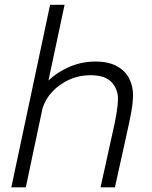

<svg xmlns="http://www.w3.org/2000/svg" viewBox="-20 -802 650 822"><path d="M28.5 0 194.5 -781.5H256.5L187.5 -457.5Q226 -494 278.2 -516.2Q330.5 -538.5 388.5 -538.5Q444.5 -538.5 480.2 -518.8Q516 -499 532.8 -466.5Q549.5 -434 549.5 -395.5Q549.5 -364 542.2 -323.5Q535 -283 521 -221.5L472 0H410.5L460.5 -227Q472 -276 478.5 -314.5Q485 -353 485 -380Q485 -420 457.8 -450Q430.5 -480 366.5 -480Q318 -480 276 -460.8Q234 -441.5 204 -409.5Q174 -377.5 162 -338L90.5 0Z"/></svg>

Font: Epilogue Light
Style: Italic
Weight: 300
Italic angle: -12°
Designer: Tyler Finck
Foundry: Etcetera Type Co
Version: Version 2.111; ttfautohint (v1.8.3)